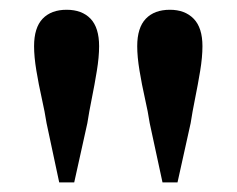

<svg xmlns="http://www.w3.org/2000/svg" viewBox="-20 -841 487 395"><path d="M117 -820.9Q148.6 -820.9 166.3 -802.5Q183.9 -784 183.9 -745.9Q183.9 -723.5 179.2 -695.1Q174.6 -666.6 168.9 -638.6Q163.2 -610.5 159.7 -587.6L132.7 -465.8H101.8L75.8 -587.6Q72.3 -610.5 65.9 -638.9Q59.5 -667.3 54.8 -695.8Q50.1 -724.2 50.1 -745.9Q50.1 -784 67.7 -802.5Q85.4 -820.9 117 -820.9ZM329.5 -820.9Q360.4 -820.9 378.4 -802.5Q396.5 -784 396.5 -745.9Q396.5 -723.5 391.8 -695.1Q387.1 -666.6 381.4 -638.6Q375.7 -610.5 372.2 -587.6L345.2 -465.8H314.3L288 -587.6Q284.6 -610.5 278.1 -638.9Q271.7 -667.3 267 -695.8Q262.3 -724.2 262.3 -745.9Q262.3 -784 280 -802.5Q297.7 -820.9 329.5 -820.9Z"/></svg>

Font: Noto Serif KR ExtraLight
Style: Regular
Weight: 200
Designer: Ryoko NISHIZUKA 西塚涼子 (kana & ideographs); Frank Grießhammer (Latin, Greek & Cyrillic); Wenlong ZHANG 张文龙 (bopomofo); San
Foundry: Adobe
Version: Version 2.002-H1;hotconv 1.1.0;makeotfexe 2.6.0